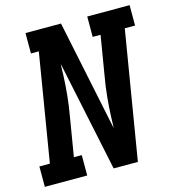

<svg xmlns="http://www.w3.org/2000/svg" viewBox="-113 -827 835 919"><g transform="rotate(-15 304.5 -367.5)"><path d="M-4 0V-101H48L136 -634H97V-735H273L387 -187Q387 -191 387.5 -194.5Q388 -198 388 -202L389 -239Q391 -289 396 -340Q401 -391 410 -441L442 -634H403V-735H613V-634H562L457 0H337L222 -548Q222 -544 221.5 -540.5Q221 -537 221 -533L220 -496Q218 -446 213 -395Q208 -344 199 -294L167 -101H206V0Z"/></g></svg>

Font: Iosevka Slab Extended
Style: Bold Italic
Weight: 700
Width: 7
Italic angle: -9°
Monospace: yes
Designer: Belleve Invis
Foundry: Belleve Invis
Version: Version 11.1.0; ttfautohint (v1.8.3)